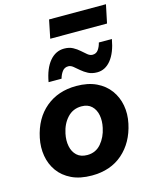

<svg xmlns="http://www.w3.org/2000/svg" viewBox="-136 -1014 883 1115"><g transform="rotate(-15 306.0 -456.0)"><path d="M276.5 13.5Q205 13.5 154.8 -10.8Q104.5 -35 75 -76.2Q45.5 -117.5 36.8 -169.2Q28 -221 39.5 -276.5Q63 -388.5 137.5 -450.5Q212 -512.5 321.5 -512.5Q391 -512.5 441 -488.8Q491 -465 521 -424Q551 -383 560.5 -331.2Q570 -279.5 558 -223Q535 -114.5 462 -50.5Q389 13.5 276.5 13.5ZM281 -108.5Q332 -108.5 364.2 -146.2Q396.5 -184 407.5 -237.5Q416.5 -278 409.8 -313Q403 -348 380.5 -369.2Q358 -390.5 320 -390.5Q269 -390.5 235.2 -354.2Q201.5 -318 190 -262Q181.5 -221.5 188.5 -186.5Q195.5 -151.5 218.5 -130Q241.5 -108.5 281 -108.5ZM461 -557.5Q430 -557.5 407.5 -569.2Q385 -581 367.5 -596.2Q350 -611.5 335.5 -623.2Q321 -635 306.5 -635Q283.5 -635 270.2 -617.2Q257 -599.5 250.5 -575.5H172.5Q186.5 -655 222.5 -697.8Q258.5 -740.5 309.5 -740.5Q339.5 -740.5 361.5 -728.8Q383.5 -717 400.2 -701.8Q417 -686.5 431.5 -674.8Q446 -663 461 -663Q483.5 -663 496 -681Q508.5 -699 514 -722.5H592.5Q578.5 -643 544 -600.2Q509.5 -557.5 461 -557.5ZM247 -816.5 269.5 -926.5H611.5L588.5 -816.5Z"/></g></svg>

Font: Commissioner
Style: Bold Italic
Weight: 700
Italic angle: -12°
Designer: Kostas Bartsokas
Foundry: Kostas Bartsokas
Version: Version 1.000; ttfautohint (v1.8.3)